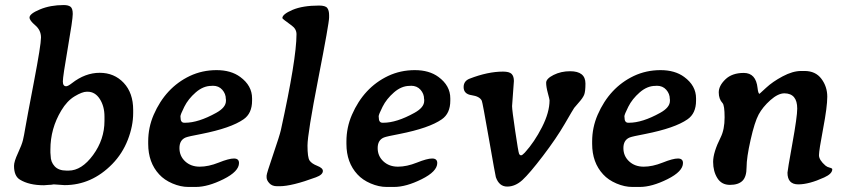

<svg xmlns="http://www.w3.org/2000/svg" viewBox="-20 -739 3387 768"><path d="M182.6 -116.2Q182.6 -91.3 198.5 -74Q214.4 -56.6 246.1 -56.6H254.4Q306.6 -56.6 352.3 -118.9Q397.9 -181.2 397.9 -255.4V-272.9Q397.9 -314 379.2 -343Q360.4 -372.1 330.6 -372.1H326.7Q309.1 -372.1 278.6 -353.8Q248 -335.4 225.1 -296.9Q181.6 -224.6 181.6 -141.1V-128.4Q182.6 -120.6 182.6 -116.2ZM36.1 -75.7Q36.1 -92.8 51.8 -126.5Q67.4 -160.2 71.8 -178.5Q76.2 -196.8 81.5 -229Q86.9 -261.2 115.5 -410.4Q144 -559.6 144 -588.9Q144 -618.2 121.1 -637.7Q98.1 -657.2 98.1 -668.9Q98.1 -684.1 139.9 -701.4Q181.6 -718.8 234.9 -718.8Q253.4 -718.8 262.2 -711.9Q271 -705.1 271 -683.1Q271 -661.1 251.2 -546.9Q231.4 -432.6 231.4 -413.3Q231.4 -394 244.6 -394Q252 -394 267.6 -406.2Q320.8 -447.8 378.9 -447.8Q437 -447.8 474.9 -407.5Q512.7 -367.2 512.7 -299.3V-287.1Q512.7 -234.9 491.2 -179.7Q469.7 -124.5 429.2 -83Q346.7 1.5 238.3 1.5L194.8 -1.5L185.1 0L175.3 0.5L155.8 2Q96.2 2 59.6 -20.5Q36.1 -34.7 36.1 -75.7Z M883.8 -335.4V-340.8L883.3 -343.3Q883.3 -363.8 869.1 -379.9Q855 -396 831.1 -396L828.1 -395.5H825.7Q793 -395.5 762.9 -369.4Q732.9 -343.3 717.3 -312Q701.7 -280.8 701.7 -273.4L702.1 -271V-269Q702.1 -248 717.3 -248H720.2Q773.4 -248 844.7 -287.6Q883.8 -309.1 883.8 -335.4ZM988.3 -345.7V-336.4Q988.3 -285.2 954.1 -261.7Q903.8 -226.6 785.2 -203.1Q733.4 -193.4 722.7 -189Q697.8 -178.7 697.8 -146.7Q697.8 -114.7 720.7 -93.5Q743.7 -72.3 778.8 -72.3Q814 -72.3 854.7 -88.6Q895.5 -105 915.8 -105Q936 -105 936 -86.9Q936 -53.2 873.8 -22.2Q811.5 8.8 763.2 8.8H733.4Q702.6 8.8 669.9 -5.1Q637.2 -19 616.7 -41.5Q572.8 -88.9 572.8 -163.6V-173.3Q572.8 -229 594.7 -279.8Q642.1 -388.7 739.3 -435.1Q789.1 -458.5 846.4 -458.5Q903.8 -458.5 940.9 -431.2Q988.3 -396.5 988.3 -345.7Z M1296.4 -668.9Q1296.4 -646.5 1253.2 -425Q1210 -203.6 1210 -156.5Q1210 -109.4 1218.3 -96.9Q1226.6 -84.5 1249 -75.7Q1271.5 -66.9 1271.5 -55.2Q1271.5 -40 1243.7 -29.8Q1147.5 5.9 1098.1 5.9H1088.4Q1068.4 5.9 1057.4 -6.1Q1046.4 -18.1 1046.4 -29.3V-36.6Q1046.4 -44.4 1072.5 -120.6Q1098.6 -196.8 1103.5 -218.8Q1166 -503.4 1166 -602.1Q1166 -623 1147 -636.7Q1109.4 -663.6 1109.4 -666.5Q1109.4 -682.1 1150.1 -699.5Q1190.9 -716.8 1256.3 -716.8Q1281.7 -716.8 1289.1 -707Q1296.4 -697.3 1296.4 -678.2Z M1676.8 -335.4V-340.8L1676.3 -343.3Q1676.3 -363.8 1662.1 -379.9Q1647.9 -396 1624 -396L1621.1 -395.5H1618.7Q1585.9 -395.5 1555.9 -369.4Q1525.9 -343.3 1510.3 -312Q1494.6 -280.8 1494.6 -273.4L1495.1 -271V-269Q1495.1 -248 1510.3 -248H1513.2Q1566.4 -248 1637.7 -287.6Q1676.8 -309.1 1676.8 -335.4ZM1781.2 -345.7V-336.4Q1781.2 -285.2 1747.1 -261.7Q1696.8 -226.6 1578.1 -203.1Q1526.4 -193.4 1515.6 -189Q1490.7 -178.7 1490.7 -146.7Q1490.7 -114.7 1513.7 -93.5Q1536.6 -72.3 1571.8 -72.3Q1606.9 -72.3 1647.7 -88.6Q1688.5 -105 1708.7 -105Q1729 -105 1729 -86.9Q1729 -53.2 1666.7 -22.2Q1604.5 8.8 1556.2 8.8H1526.4Q1495.6 8.8 1462.9 -5.1Q1430.2 -19 1409.7 -41.5Q1365.7 -88.9 1365.7 -163.6V-173.3Q1365.7 -229 1387.7 -279.8Q1435.1 -388.7 1532.2 -435.1Q1582 -458.5 1639.4 -458.5Q1696.8 -458.5 1733.9 -431.2Q1781.2 -396.5 1781.2 -345.7Z M2260.3 -454.1Q2321.8 -454.1 2321.8 -404.8Q2321.8 -372.1 2316.4 -359.4Q2311 -346.7 2295.9 -329.8Q2280.8 -313 2276.9 -307.6Q2272.9 -302.2 2239.3 -244.1Q2205.6 -186 2151.9 -115.5Q2098.1 -44.9 2069.6 -18.8Q2041 7.3 2008.8 7.3Q1976.6 7.3 1963.4 -30.3Q1961.4 -36.6 1935.8 -183.1Q1910.2 -329.6 1907.2 -335.9Q1898.9 -353.5 1866.7 -358.2Q1834.5 -362.8 1834.5 -390.6Q1834.5 -415 1858.4 -424.3Q1931.2 -452.6 1992.2 -452.6Q2017.1 -452.6 2026.4 -443.4Q2035.6 -434.1 2035.6 -415L2028.3 -314.5Q2028.3 -299.3 2040.8 -215.1Q2053.2 -130.9 2056.2 -124.3Q2059.1 -117.7 2064.2 -117.7Q2069.3 -117.7 2079.6 -128.9Q2117.7 -170.9 2147.9 -230.2Q2178.2 -289.6 2178.2 -337.9Q2178.2 -341.3 2171.4 -366.5Q2164.6 -391.6 2164.6 -408Q2164.6 -424.3 2194.3 -439.2Q2224.1 -454.1 2260.3 -454.1Z M2659.7 -335.4V-340.8L2659.2 -343.3Q2659.2 -363.8 2645 -379.9Q2630.9 -396 2606.9 -396L2604 -395.5H2601.6Q2568.8 -395.5 2538.8 -369.4Q2508.8 -343.3 2493.2 -312Q2477.5 -280.8 2477.5 -273.4L2478 -271V-269Q2478 -248 2493.2 -248H2496.1Q2549.3 -248 2620.6 -287.6Q2659.7 -309.1 2659.7 -335.4ZM2764.2 -345.7V-336.4Q2764.2 -285.2 2730 -261.7Q2679.7 -226.6 2561 -203.1Q2509.3 -193.4 2498.5 -189Q2473.6 -178.7 2473.6 -146.7Q2473.6 -114.7 2496.6 -93.5Q2519.5 -72.3 2554.7 -72.3Q2589.8 -72.3 2630.6 -88.6Q2671.4 -105 2691.7 -105Q2711.9 -105 2711.9 -86.9Q2711.9 -53.2 2649.7 -22.2Q2587.4 8.8 2539.1 8.8H2509.3Q2478.5 8.8 2445.8 -5.1Q2413.1 -19 2392.6 -41.5Q2348.6 -88.9 2348.6 -163.6V-173.3Q2348.6 -229 2370.6 -279.8Q2418 -388.7 2515.1 -435.1Q2564.9 -458.5 2622.3 -458.5Q2679.7 -458.5 2716.8 -431.2Q2764.2 -396.5 2764.2 -345.7Z M3129.9 -48.3Q3129.9 -56.2 3149.4 -164.6Q3168.9 -272.5 3168.9 -304.7Q3168.9 -365.2 3117.7 -365.7Q3092.3 -365.7 3061.5 -338.4Q3030.8 -311 3014.6 -281Q2998.5 -251 2982.4 -179.7Q2966.3 -108.4 2966.3 -70.1Q2966.3 -31.7 2949.7 -15.6Q2933.1 0.5 2899.7 0.5Q2866.2 0.5 2849.4 -26.6Q2832.5 -53.7 2832.5 -91.6Q2832.5 -129.4 2862.8 -189.9Q2878.4 -221.2 2878.4 -269.5Q2878.4 -317.9 2870.1 -326.7Q2855 -342.8 2855 -369.4Q2855 -396 2881.6 -421.6Q2908.2 -447.3 2955.1 -447.3Q3003.9 -447.3 3010.3 -386.7Q3012.7 -364.3 3018.1 -363.8Q3018.6 -363.8 3044.4 -387.9Q3070.3 -412.1 3110.6 -433.6Q3150.9 -455.1 3184.6 -455.1H3198.2Q3242.2 -455.1 3265.6 -423.8Q3289.1 -392.6 3289.1 -352.1Q3289.1 -311.5 3272.5 -224.4Q3255.9 -137.2 3255.9 -118.2Q3255.9 -99.1 3281.7 -76.7Q3288.6 -70.8 3298.8 -68.4Q3309.1 -65.9 3309.1 -62Q3309.1 -43.9 3276.9 -29.3Q3216.3 -1.5 3173.1 -1.5Q3129.9 -1.5 3129.9 -48.3Z"/></svg>

Font: Averia Serif Libre
Style: Bold Italic
Weight: 700
Italic angle: -6.90001°
Version: Version 1.002